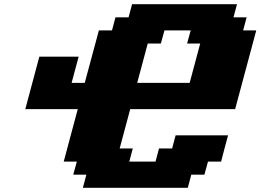

<svg xmlns="http://www.w3.org/2000/svg" viewBox="-20 -895 1241 915"><path d="M375 0H875L891.6 -62.5H954.1L971.2 -125H1033.7Q1039.1 -145.5 1050 -187.3Q1061 -229 1066.9 -250H816.9L800.3 -187.5H737.8L721.2 -125H596.2L612.8 -187.5H550.3L600.6 -375H1100.6Q1117.7 -437.5 1150.9 -562.5Q1184.1 -687.5 1201.2 -750H1138.7L1155.3 -812.5H1092.8L1109.4 -875H609.4L592.8 -812.5H530.3L513.7 -750H451.2Q439.9 -708.5 417.5 -625Q395 -541.5 383.8 -500H321.3Q326.7 -520.5 337.9 -562.3Q349.1 -604 355 -625H167.5Q156.2 -583.5 134 -500Q111.8 -416.5 100.6 -375H350.6Q339.4 -333 317.1 -250Q294.9 -167 283.7 -125H346.2L329.1 -62.5H391.6ZM883.8 -500H633.8L684.1 -687.5H746.6L763.7 -750H888.7L871.6 -687.5H934.1Z"/></svg>

Font: Faithful 32x
Style: BoldOblique
Weight: 400
Foundry: Faithful Resource Pack
Version: Version 1.0; January 27, 2023